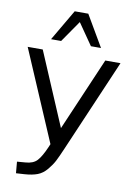

<svg xmlns="http://www.w3.org/2000/svg" viewBox="-104 -855 776 1116"><g transform="rotate(10 283.5 -297.0)"><path d="M468.8 -539.1H558.6L325.2 3.9Q301.8 58.6 288.6 84Q275.4 109.4 251.5 138.2Q227.5 167 196.8 178.7Q166 190.4 119.1 193.4L71.3 196.3L65.4 128.9L114.3 125Q160.2 122.1 183.1 97.2Q206.1 72.3 231.4 13.7L239.3 -4.9L10.7 -539.1H99.6L283.2 -107.4ZM136.7 -606.4 244.1 -790H324.2L431.6 -606.4H372.1L284.2 -733.4L196.3 -606.4Z"/></g></svg>

Font: Min Sans
Style: Regular
Weight: 400
Designer: Jinseong-Kim, NotoSansCJK, Nunito
Foundry: Jinseong-Kim
Version: Version 1.400;Glyphs 3.1.2 (3151)